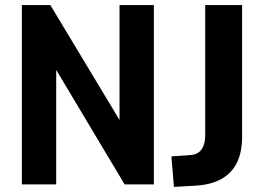

<svg xmlns="http://www.w3.org/2000/svg" viewBox="-20 -725 1039 755"><path d="M66 0V-705H178L482 -200H450V-705H585V0H470L170 -502H201V0ZM664 10 654 -110 726 -115Q747 -116 760 -125Q773 -134 780 -151.5Q787 -169 787 -194V-705H932V-188Q932 -127 912 -86Q892 -45 852 -22Q812 1 751 5Z"/></svg>

Font: Nunito Sans 10pt Condensed ExtraBold
Style: Regular
Weight: 800
Width: 3
Designer: Vernon Adams
Foundry: Vernon Adams
Version: Version 3.101;gftools[0.9.27]